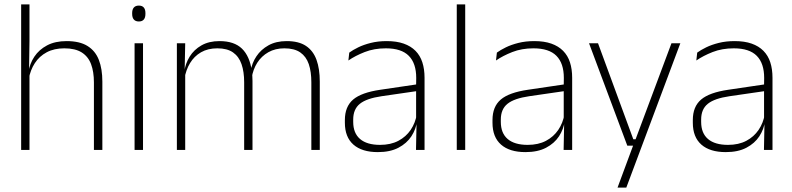

<svg xmlns="http://www.w3.org/2000/svg" viewBox="-20 -684 3612 876"><path d="M408.5 0V-308Q408.5 -356.5 395.5 -391.2Q382.5 -426 352.8 -444.8Q323 -463.5 273.5 -463.5Q227 -463.5 193.2 -445.5Q159.5 -427.5 139 -396Q118.5 -364.5 111.5 -324.5L98.5 -355H110Q115.5 -393.5 136.8 -425.5Q158 -457.5 194.8 -477Q231.5 -496.5 284 -496.5Q343.5 -496.5 379.2 -474.2Q415 -452 431 -410.8Q447 -369.5 447 -311.5V0ZM76.5 0V-664H114.5V-498L112.5 -359L114.5 -355V0Z M594 0V-486.5H632.5V0ZM613.5 -586Q598.5 -586 590.8 -594.8Q583 -603.5 583 -620.5V-624.5Q583 -641 590.8 -649.8Q598.5 -658.5 613.5 -658.5Q628.5 -658.5 636 -649.8Q643.5 -641 643.5 -624.5V-620.5Q643.5 -603.5 636 -594.8Q628.5 -586 613.5 -586Z M1400.5 0V-308.5Q1400.5 -357 1388.8 -391.5Q1377 -426 1350 -444.8Q1323 -463.5 1277.5 -463.5Q1236 -463.5 1204.5 -445.8Q1173 -428 1153.8 -397.8Q1134.5 -367.5 1128.5 -329L1117.5 -361H1124Q1129.5 -396.5 1150 -427.2Q1170.5 -458 1205 -477.2Q1239.5 -496.5 1288 -496.5Q1343 -496.5 1376 -474.5Q1409 -452.5 1424 -411.2Q1439 -370 1439 -312V0ZM787 0V-486.5H825L822.5 -362L825 -360.5V0ZM1094 0V-308.5Q1094 -356.5 1082 -391.2Q1070 -426 1043.2 -444.8Q1016.5 -463.5 971.5 -463.5Q928.5 -463.5 897.2 -445.5Q866 -427.5 847 -396Q828 -364.5 821.5 -324L810 -355H820.5Q825.5 -393.5 845.2 -425.5Q865 -457.5 899.2 -477Q933.5 -496.5 981.5 -496.5Q1048.5 -496.5 1084 -462Q1119.5 -427.5 1129 -359.5Q1130.5 -348.5 1131.2 -337.5Q1132 -326.5 1132 -315V0Z M1878 0 1880.5 -125 1878.5 -131.5V-290.5L1879 -328.5Q1879 -395 1845.2 -429.2Q1811.5 -463.5 1740.5 -463.5Q1687 -463.5 1643.8 -446.5Q1600.5 -429.5 1569.5 -408L1573.5 -444Q1590 -456 1614.5 -468Q1639 -480 1671.8 -488.2Q1704.5 -496.5 1744.5 -496.5Q1789.5 -496.5 1822 -485Q1854.5 -473.5 1875.8 -452Q1897 -430.5 1907 -399.5Q1917 -368.5 1917 -329V0ZM1704 10Q1631.5 10 1592.5 -24.2Q1553.5 -58.5 1553.5 -124V-136.5Q1553.5 -197.5 1591.2 -229.8Q1629 -262 1715.5 -274.5L1888 -300L1890 -269.5L1721 -245Q1652.5 -235 1622 -210.5Q1591.5 -186 1591.5 -138.5V-128Q1591.5 -76.5 1622.8 -49.8Q1654 -23 1714 -23Q1762.5 -23 1797.5 -41.5Q1832.5 -60 1853.8 -91.5Q1875 -123 1881.5 -162L1892 -132H1883Q1878 -94.5 1857 -62.2Q1836 -30 1798 -10Q1760 10 1704 10Z M2064 0V-664H2102.5V0Z M2551.5 0 2554 -125 2552 -131.5V-290.5L2552.5 -328.5Q2552.5 -395 2518.8 -429.2Q2485 -463.5 2414 -463.5Q2360.5 -463.5 2317.2 -446.5Q2274 -429.5 2243 -408L2247 -444Q2263.5 -456 2288 -468Q2312.5 -480 2345.2 -488.2Q2378 -496.5 2418 -496.5Q2463 -496.5 2495.5 -485Q2528 -473.5 2549.2 -452Q2570.5 -430.5 2580.5 -399.5Q2590.5 -368.5 2590.5 -329V0ZM2377.5 10Q2305 10 2266 -24.2Q2227 -58.5 2227 -124V-136.5Q2227 -197.5 2264.8 -229.8Q2302.5 -262 2389 -274.5L2561.5 -300L2563.5 -269.5L2394.5 -245Q2326 -235 2295.5 -210.5Q2265 -186 2265 -138.5V-128Q2265 -76.5 2296.2 -49.8Q2327.5 -23 2387.5 -23Q2436 -23 2471 -41.5Q2506 -60 2527.2 -91.5Q2548.5 -123 2555 -162L2565.5 -132H2556.5Q2551.5 -94.5 2530.5 -62.2Q2509.5 -30 2471.5 -10Q2433.5 10 2377.5 10Z M2896 -48.5 2876.5 -39.5 3043.5 -486.5H3084L2837.5 172H2797.5L2874 -34.5L2889 -19.5H2842L2667.5 -486.5H2708.5L2869.5 -48.5Z M3465.5 0 3468 -125 3466 -131.5V-290.5L3466.5 -328.5Q3466.5 -395 3432.8 -429.2Q3399 -463.5 3328 -463.5Q3274.5 -463.5 3231.2 -446.5Q3188 -429.5 3157 -408L3161 -444Q3177.5 -456 3202 -468Q3226.5 -480 3259.2 -488.2Q3292 -496.5 3332 -496.5Q3377 -496.5 3409.5 -485Q3442 -473.5 3463.2 -452Q3484.5 -430.5 3494.5 -399.5Q3504.5 -368.5 3504.5 -329V0ZM3291.5 10Q3219 10 3180 -24.2Q3141 -58.5 3141 -124V-136.5Q3141 -197.5 3178.8 -229.8Q3216.5 -262 3303 -274.5L3475.5 -300L3477.5 -269.5L3308.5 -245Q3240 -235 3209.5 -210.5Q3179 -186 3179 -138.5V-128Q3179 -76.5 3210.2 -49.8Q3241.5 -23 3301.5 -23Q3350 -23 3385 -41.5Q3420 -60 3441.2 -91.5Q3462.5 -123 3469 -162L3479.5 -132H3470.5Q3465.5 -94.5 3444.5 -62.2Q3423.5 -30 3385.5 -10Q3347.5 10 3291.5 10Z"/></svg>

Font: Anek Bangla
Style: Extra-light
Weight: 200
Designer: Sulekha Rajkumar (Bangla), Yesha Goshar (Latin)
Foundry: Ek Type
Version: Version 1.002;March 21, 2022;FontCreator 13.0.0.2683 64-bit